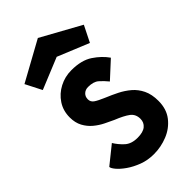

<svg xmlns="http://www.w3.org/2000/svg" viewBox="-282 -1010 1095 1095"><g transform="rotate(-45 265.5 -462.5)"><path d="M265 6Q215 6 173 -10Q131 -26 99.5 -48Q68 -70 50.5 -91Q33 -112 33 -123L140 -209Q158 -179 186.5 -152.5Q215 -126 265 -126Q310 -126 331.5 -144Q353 -162 353 -191Q353 -229 325.5 -249.5Q298 -270 243 -292Q219 -303 189.5 -317.5Q160 -332 133.5 -354Q107 -376 90 -407.5Q73 -439 73 -482Q73 -536 100.5 -577.5Q128 -619 173 -642.5Q218 -666 270 -666Q351 -666 400.5 -633Q450 -600 480 -557L380 -465Q358 -492 335.5 -511.5Q313 -531 270 -531Q248 -531 233.5 -517.5Q219 -504 219 -482Q219 -461 236.5 -448.5Q254 -436 299 -417Q333 -403 368 -385.5Q403 -368 432.5 -343Q462 -318 480 -281Q498 -244 498 -191Q498 -125 463.5 -81Q429 -37 375.5 -15.5Q322 6 265 6ZM265 -931 504 -799 455 -701 265 -779 75 -701 25 -799Z"/></g></svg>

Font: Lil Grotesk Black
Style: Regular
Weight: 900
Designer: Bastien Sozeau
Foundry: NBR — Bastien Sozeau
Version: Version 3.003; ttfautohint (v1.8.4.7-5d5b);gftools[0.9.33]